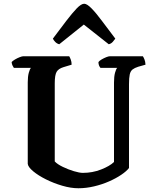

<svg xmlns="http://www.w3.org/2000/svg" viewBox="-20 -1004 825 1024"><path d="M398 0Q358 0 312 -13.5Q266 -27 225 -47.5Q184 -68 157 -90.5Q130 -113 128 -130V-565Q128 -596 133.5 -616Q139 -636 145 -642H54Q51 -646 47 -654Q43 -662 42 -673Q47 -679 59.5 -686.5Q72 -694 85 -699Q98 -704 104 -704H349Q353 -698 357.5 -686Q362 -674 362 -659L319 -646Q292 -638 282 -621Q272 -604 272 -560V-143Q286 -128 315 -114Q344 -100 374 -91Q404 -82 422 -82Q473 -82 519 -100Q565 -118 588 -140V-564Q588 -596 593.5 -616Q599 -636 605 -642H516Q512 -646 508.5 -654Q505 -662 505 -673Q510 -680 522 -687Q534 -694 546.5 -699Q559 -704 566 -704H742Q746 -698 750.5 -687Q755 -676 756 -659L717 -648Q698 -642 687 -633.5Q676 -625 672 -607Q668 -589 668 -555V-108Q655 -91 627 -72Q599 -53 561.5 -36.5Q524 -20 481.5 -10Q439 0 398 0ZM296 -768Q284 -771 275 -780Q266 -789 262 -798Q301 -850 333 -892Q365 -934 389 -959Q413 -984 429 -984Q444 -984 468.5 -959Q493 -934 524.5 -891.5Q556 -849 595 -798Q591 -792 582 -781.5Q573 -771 560 -768L427 -873Z"/></svg>

Font: Texturina
Style: Bold
Weight: 700
Designer: Guillermo Torres Carreño
Foundry: Omnibus-Type
Version: Version 1.002; ttfautohint (v1.8.3)